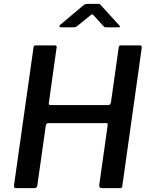

<svg xmlns="http://www.w3.org/2000/svg" viewBox="-20 -978 780 998"><path d="M230 -338Q225 -338 222 -334.5Q219 -331 218 -325L174 -14Q172 -5 168.5 -2.5Q165 0 155 0H67Q57 0 54.5 -3.5Q52 -7 53 -16L154 -730Q155 -738 157.5 -740Q160 -742 166 -742H265Q271 -742 273.5 -739Q276 -736 274 -729L234 -444Q233 -436 235 -434Q237 -432 243 -432H544Q550 -432 553 -437Q556 -442 557 -448L597 -731Q598 -738 600.5 -740Q603 -742 609 -742H707Q713 -742 715.5 -738.5Q718 -735 716 -724L616 -13Q615 -5 612.5 -2.5Q610 0 601 0H513Q503 0 499 -4Q495 -8 496 -17L540 -330Q541 -338 531 -338ZM514 -846 469 -896Q462 -904 459 -903.5Q456 -903 446 -895L382 -843Q375 -838 371.5 -837Q368 -836 361 -836H297Q290 -836 289 -840.5Q288 -845 294 -850L412 -949Q419 -955 425 -956.5Q431 -958 440 -958H490Q498 -958 502 -953.5Q506 -949 509 -946L599 -847Q605 -840 604 -838Q603 -836 595 -836H531Q525 -836 521.5 -838.5Q518 -841 514 -846Z"/></svg>

Font: Libre Franklin Thin Medium
Style: Italic
Weight: 500
Italic angle: -8°
Version: Version 3.000